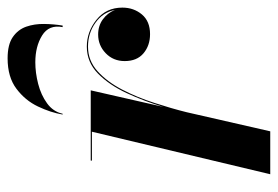

<svg xmlns="http://www.w3.org/2000/svg" viewBox="-130 -582 713 492"><g transform="rotate(-90 226.0 -336.5)"><path d="M402 -532Q408.8 -567.2 380.6 -584.6Q352.5 -602 312 -602Q285 -602 256.6 -594.7Q228.1 -587.4 206.8 -571.9Q185.5 -556.5 180 -532H178Q183 -562.5 198.6 -595.2Q214.1 -627.9 244.1 -650.4Q274 -673 322 -673Q357.2 -673 376.4 -659.8Q395.6 -646.6 403.1 -625.4Q410.5 -604.1 410.1 -579.5Q409.8 -554.9 406 -532ZM134 -457H60V-460H240L197.5 -273.6Q212 -322.8 232.9 -367.8Q253.8 -412.8 283 -441.4Q312.2 -470 352 -470Q390.2 -470 421.1 -445.1Q452 -420.2 452 -379Q452 -349.8 434.5 -328.9Q417 -308 384 -308Q354.8 -308 334.9 -324.8Q315 -341.5 315 -373Q315 -402.2 335.1 -421.6Q355.2 -441 383 -441Q405.5 -441 422 -428.9Q438.5 -416.8 446 -398Q440 -428.8 413.2 -447.9Q386.5 -467 352 -467Q316.2 -467 289.1 -442.6Q262 -418.1 241.9 -379.4Q221.9 -340.8 207.8 -296.9Q193.6 -253.1 184 -214.4L135 0H25Z"/></g></svg>

Font: Bodoni* 72 Medium
Style: Italic
Weight: 500
Italic angle: -13°
Version: Version 1.002; ttfautohint (v0.97) -l 8 -r 50 -G 200 -x 14 -